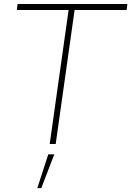

<svg xmlns="http://www.w3.org/2000/svg" viewBox="-20 -720 669 960"><path d="M617 -700 613 -670H353L258.5 0H228.5L323 -670H64L68 -700ZM166.5 220.5 221.5 51.5H251.5L186.5 220.5Z"/></svg>

Font: Urbanist Thin
Style: Italic
Weight: 100
Italic angle: -8°
Designer: Corey Hu
Foundry: Corey Hu
Version: Version 1.321; ttfautohint (v1.8.4.7-5d5b)